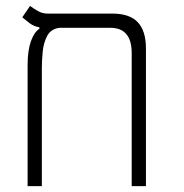

<svg xmlns="http://www.w3.org/2000/svg" viewBox="-20 -632 626 652"><path d="M475.6 -467.3V0H427.2V-451.7Q427.2 -537.6 354.5 -537.6H182.6Q153.3 -534.2 140.6 -510.7Q127.9 -487.3 125 -456.5Q122.1 -425.8 122.1 -400.4V0H73.7V-409.7Q73.7 -460.4 85 -491.9Q96.2 -523.4 113.8 -534.2V-539.1Q93.8 -543 80.3 -553.5Q66.9 -564 55.7 -573.2L82 -611.8Q93.3 -603.5 108.4 -594.7Q123.5 -585.9 141.6 -585.9H360.8Q420.4 -585.9 448 -556.4Q475.6 -526.9 475.6 -467.3Z"/></svg>

Font: Cascadia Mono NF ExtraLight
Style: Regular
Weight: 200
Monospace: yes
Designer: Aaron Bell
Foundry: Saja Typeworks
Version: Version 2404.023; ttfautohint (v1.8.4)